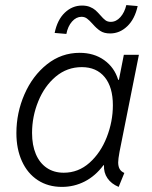

<svg xmlns="http://www.w3.org/2000/svg" viewBox="-20 -732 600 760"><path d="M44.9 -205.1Q44.9 -285.6 76.9 -358.9Q108.9 -432.1 166 -477.5Q223.1 -522.9 295.4 -522.9Q352.1 -522.9 392.6 -493.9Q433.1 -464.8 447.8 -416H450.7L470.2 -515.1H529.8L453.1 -130.9Q447.8 -102.1 447.8 -89.4Q447.8 -73.7 453.4 -63.5Q459 -53.2 472.2 -47.4L449.7 7.8Q420.4 -4.4 405.3 -26.6Q390.1 -48.8 391.6 -78.1H389.6Q357.4 -35.2 315.4 -13.7Q273.4 7.8 225.1 7.8Q170.4 7.8 129.6 -18.8Q88.9 -45.4 66.9 -93.8Q44.9 -142.1 44.9 -205.1ZM426.8 -315.4Q426.8 -387.2 394.3 -426.8Q361.8 -466.3 303.7 -466.3Q245.6 -466.3 200.9 -429Q156.2 -391.6 131.6 -331.3Q106.9 -271 106.9 -205.6Q106.9 -157.7 121.8 -122.3Q136.7 -86.9 165 -67.6Q193.4 -48.3 232.4 -48.3Q290 -48.3 334.2 -87.6Q378.4 -127 402.6 -189Q426.8 -251 426.8 -315.4ZM304.7 -710Q322.8 -710 335.9 -704.6Q349.1 -699.2 357.7 -691.7Q366.2 -684.1 377 -671.9Q388.7 -658.2 397.2 -651.9Q405.8 -645.5 418.5 -645.5Q439.9 -645.5 456.5 -664.1Q473.1 -682.6 480 -711.9L524.9 -708Q513.7 -656.7 483.9 -628.2Q454.1 -599.6 416 -599.6Q392.1 -599.6 377 -609.6Q361.8 -619.6 346.2 -637.7Q333.5 -651.9 324.2 -658.7Q314.9 -665.5 302.7 -665.5Q281.7 -665.5 265.1 -646.7Q248.5 -627.9 242.7 -597.7L196.3 -601.6Q207 -653.8 236.6 -681.9Q266.1 -710 304.7 -710Z"/></svg>

Font: Reddit Sans Vanilla Light
Style: Italic
Weight: 300
Italic angle: -11.25°
Designer: Stephen Hutchings
Version: Version 1.013